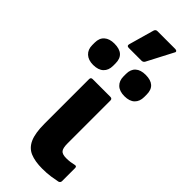

<svg xmlns="http://www.w3.org/2000/svg" viewBox="-359 -940 985 985"><g transform="rotate(45 133.0 -447.5)"><path d="M201 11Q149 11 114.5 -3.5Q80 -18 63.5 -55.5Q47 -93 47 -160V-484Q47 -497 60 -497H188Q202 -497 202 -484V-172Q202 -139 212 -126.5Q222 -114 251 -114Q266 -114 280.5 -116Q295 -118 307 -121Q319 -124 319 -110V-16Q319 -5 308 -1Q289 3 262.5 7Q236 11 201 11ZM78 -741Q62 -741 66 -756L105 -894Q109 -906 121 -906H250Q258 -906 261.5 -901.5Q265 -897 260 -890L187 -750Q181 -741 170 -741ZM10 -550Q-25 -550 -45 -568.5Q-65 -587 -65 -619V-637Q-65 -670 -45 -687.5Q-25 -705 10 -705Q86 -705 86 -637V-619Q86 -587 66.5 -568.5Q47 -550 10 -550ZM237 -550Q201 -550 181.5 -568.5Q162 -587 162 -619V-637Q162 -670 181.5 -687.5Q201 -705 237 -705Q312 -705 312 -637V-619Q312 -587 293 -568.5Q274 -550 237 -550Z"/></g></svg>

Font: Sofia Sans Semi Condensed Black
Style: Regular
Weight: 900
Designer: Botio Nikoltchev, Ani Petrova
Foundry: lettersoup
Version: Version 4.100; ttfautohint (v1.8.4.7-5d5b)